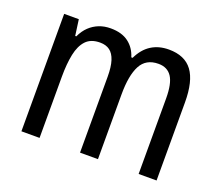

<svg xmlns="http://www.w3.org/2000/svg" viewBox="-96 -686 951 825"><g transform="rotate(20 379.0 -273.5)"><path d="M547 -547Q620 -547 654.5 -500.5Q689 -454 689 -357V0H607V-345Q607 -413 587 -443.5Q567 -474 526 -474Q469 -474 445 -428.5Q421 -383 421 -296V0H339V-347Q339 -392 330 -420Q321 -448 303.5 -461Q286 -474 259 -474Q217 -474 194.5 -450Q172 -426 163 -382.5Q154 -339 154 -280V0H71V-537H138L148 -464H153Q166 -492 185 -510Q204 -528 228 -537.5Q252 -547 281 -547Q332 -547 363 -523.5Q394 -500 406 -460H412Q433 -504 467 -525.5Q501 -547 547 -547Z"/></g></svg>

Font: Noto Sans Arabic Condensed
Style: Regular
Weight: 400
Width: 3
Designer: Monotype Design Team, Nadine Chahine, Nizar Qandah and Khaled Hosny
Foundry: Monotype Imaging Inc.
Version: Version 2.012